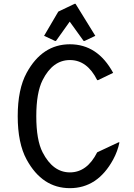

<svg xmlns="http://www.w3.org/2000/svg" viewBox="-20 -980 707 1010"><path d="M608.4 -231.4Q599.1 -184.6 575.2 -140.6Q493.2 9.8 347.7 9.8Q202.1 9.8 120.1 -140.6Q73.2 -226.6 73.2 -368.7Q73.2 -510.7 120.1 -596.7Q202.1 -747.1 347.7 -747.1Q493.7 -747.1 575.2 -596.7L496.1 -558.6H491.2Q438.5 -664.1 347.7 -664.1Q257.3 -664.1 204.1 -558.6Q170.9 -492.7 170.9 -368.7Q170.9 -243.2 204.1 -178.7Q258.3 -73.2 347.7 -73.2Q438 -73.2 491.2 -178.7L603.5 -231.4ZM211.9 -791.5 286.6 -918.9 372.6 -960H377.4L481.4 -791.5L424.8 -764.6H419.9L346.7 -866.2L274.4 -764.6H269.5Z"/></svg>

Font: Nova Oval
Style: Book
Weight: 400
Version: Version 2.000